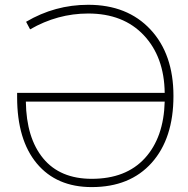

<svg xmlns="http://www.w3.org/2000/svg" viewBox="-20 -762 777 794"><path d="M661.1 -341.8H86.9Q88.9 -191.4 158.7 -106.9Q228.5 -22.5 359.4 -22.5Q501 -22.5 579.1 -107.9Q657.2 -193.4 661.1 -341.8ZM661.1 -377.9Q659.2 -526.4 574.7 -616.2Q490.2 -706.1 344.7 -706.1Q217.8 -706.1 104.5 -640.6L87.9 -671.9Q207 -742.2 344.7 -742.2Q506.8 -742.2 602.1 -640.1Q697.3 -538.1 697.3 -365.2Q697.3 -189.5 607.4 -88.9Q517.6 11.7 359.4 11.7Q213.9 11.7 132.3 -85.9Q50.8 -183.6 50.8 -360.4V-377.9Z"/></svg>

Font: Gen Shin Gothic ExtraLight
Style: Regular
Weight: 100
Designer: [Source Han Sans]
Ryoko NISHIZUKA  (kana & ideographs); Paul D. Hunt (Latin, Greek & Cyrillic); Wenlong ZHANG  (bopomofo
Version: Version 1.002.20150607